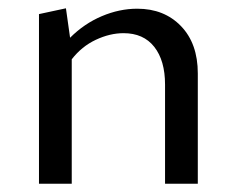

<svg xmlns="http://www.w3.org/2000/svg" viewBox="-20 -443 571 463"><path d="M457 -266V0H378V-239Q378 -297 352 -330Q326 -363 278 -363Q245 -363 211 -347Q177 -331 153 -300V0H74V-409L139 -423L149 -352Q183 -386 225.5 -404Q268 -422 311 -422Q376 -422 416.5 -380Q457 -338 457 -266Z"/></svg>

Font: Ysabeau Medium
Style: Regular
Weight: 500
Designer: Christian Thalmann (Catharsis Fonts)
Version: Version 0.003